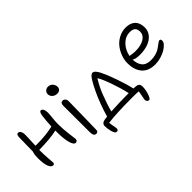

<svg xmlns="http://www.w3.org/2000/svg" viewBox="-48 -1277 2056 2056"><g transform="rotate(-45 979.5 -249.0)"><path d="M132.8 -46.9Q102.1 -46.9 85.4 -91.8Q68.8 -136.7 68.8 -214.8Q68.8 -279.3 81.1 -304.2Q85 -445.8 85 -516.1Q85 -537.1 91.3 -549.1Q97.7 -561 108.9 -561Q127 -561 138.9 -543.2Q150.9 -525.4 150.9 -490.2Q150.9 -473.6 149.9 -447.3Q148.9 -420.9 147.2 -386Q145.5 -351.1 145 -330.1H166Q311.5 -330.1 411.1 -356Q415 -446.3 423.8 -505.9Q431.6 -558.1 451.2 -558.1Q469.7 -558.1 480 -538.1Q490.2 -518.1 490.2 -487.8Q490.2 -465.3 484.6 -411.1Q479 -356.9 479 -326.2Q479 -250 490 -163.8Q501 -77.6 501 -77.1Q501 -63.5 492.9 -55.2Q484.9 -46.9 473.1 -46.9Q443.8 -46.9 427 -108.9Q410.2 -170.9 410.2 -266.1V-294.9Q311 -272 142.1 -270V-251Q142.1 -199.7 147 -137Q151.9 -74.2 151.9 -70.8Q151.9 -60.1 146.7 -53.5Q141.6 -46.9 132.8 -46.9Z M705.1 -559.1Q672.9 -559.1 650.4 -578.9Q627.9 -598.6 627.9 -627.9Q627.9 -651.4 644.5 -667.2Q661.1 -683.1 686 -683.1Q718.8 -683.1 739 -660.2Q759.3 -637.2 759.3 -606.9Q759.3 -588.4 745.6 -573.7Q731.9 -559.1 705.1 -559.1ZM697.3 40Q677.2 40 668.2 24.9Q659.2 9.8 659.2 -23.9Q659.2 -148.9 658.7 -265.9Q658.2 -382.8 658.2 -424.8Q658.2 -444.3 666.5 -455.6Q674.8 -466.8 690.9 -466.8Q709 -466.8 721.2 -453.4Q733.4 -439.9 733.9 -416Q734.4 -374.5 730.2 -201.9Q726.1 -29.3 726.1 7.8Q726.1 40 697.3 40Z M1351.1 185.1Q1337.4 185.1 1328.6 174.6Q1319.8 164.1 1319.8 149.9Q1319.8 143.6 1323 127.4Q1326.2 111.3 1331.1 86.2Q1335.9 61 1338.9 40Q1307.1 37.1 1255.9 37.1Q995.6 37.1 876 54.2Q877.9 70.3 882.1 93.8Q886.2 117.2 889.2 133.5Q892.1 149.9 892.1 154.8Q892.1 164.6 886.2 172.4Q880.4 180.2 870.1 180.2Q853 180.2 843.8 165Q834.5 149.9 828.1 124Q817.9 82 817.9 44.9Q817.9 3.4 874 -4.9Q883.3 -6.8 908.2 -8.8Q927.2 -77.6 956.8 -156.7Q986.3 -235.8 1014.2 -292Q1031.2 -327.1 1042 -347.4Q1052.7 -367.7 1069.6 -396Q1086.4 -424.3 1101.1 -438.2Q1115.7 -452.1 1127.9 -452.1Q1145 -452.1 1160.9 -435.8Q1176.8 -419.4 1194.8 -383.8Q1223.1 -328.1 1262.2 -217Q1301.3 -106 1319.8 -22.9Q1347.2 -21 1359.9 -19Q1383.8 -16.1 1394.3 -3.2Q1404.8 9.8 1404.8 36.1Q1404.8 60.1 1397.7 94.5Q1390.6 128.9 1377.4 157Q1364.3 185.1 1351.1 185.1ZM1043 -209Q1001 -101.6 979 -15.1Q1106.9 -22.9 1249 -22.9Q1229.5 -113.8 1190.9 -223.1Q1152.3 -332.5 1125 -373Q1069.8 -281.7 1043 -209Z M1669.9 -38.1Q1567.4 -38.1 1516.6 -97.7Q1465.8 -157.2 1465.8 -257.8Q1465.8 -308.1 1484.1 -358.4Q1502.4 -408.7 1534.9 -450Q1567.4 -491.2 1616.9 -517.1Q1666.5 -543 1723.6 -543Q1791.5 -543 1830.1 -505.9Q1868.7 -468.8 1868.7 -397Q1868.7 -345.2 1836.7 -306.2Q1804.7 -267.1 1749.8 -247.1Q1694.8 -227.1 1625 -227.1Q1559.6 -227.1 1532.7 -247.1Q1533.7 -182.6 1565.9 -142.8Q1598.1 -103 1667 -103Q1706.5 -103 1739.7 -112.1Q1772.9 -121.1 1794.2 -134Q1815.4 -147 1831.5 -159.9Q1847.7 -172.9 1860.4 -181.9Q1873 -190.9 1881.8 -190.9Q1893.1 -190.9 1897 -184.3Q1900.9 -177.7 1900.9 -162.1Q1900.9 -144.5 1880.9 -122.6Q1860.8 -100.6 1829.3 -82Q1797.9 -63.5 1754.6 -50.8Q1711.4 -38.1 1669.9 -38.1ZM1543 -296.9Q1546.9 -296.9 1571 -293Q1595.2 -289.1 1620.6 -289.1Q1702.6 -289.1 1752.2 -319.8Q1801.8 -350.6 1801.8 -400.9Q1801.8 -439 1782.5 -458Q1763.2 -477.1 1720.7 -477.1Q1651.9 -477.1 1601.3 -425.3Q1550.8 -373.5 1536.6 -296.9Z"/></g></svg>

Font: Shantell Sans Bouncy
Style: Regular
Weight: 300
Designer: Stephen Nixon, Anya Danilova, Shantell Martin
Foundry: Arrow Type
Version: Version 1.006;[9816181b4]